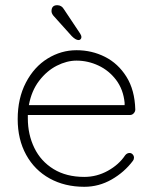

<svg xmlns="http://www.w3.org/2000/svg" viewBox="-20 -708 588 738"><path d="M495 -102Q495 -95 491 -90Q458 -46 409 -18Q360 10 304 10Q229 10 171 -22Q113 -54 80.5 -113Q48 -172 48 -250Q48 -330 79.5 -390.5Q111 -451 163 -483Q215 -515 274 -515Q333 -515 383.5 -489.5Q434 -464 466 -413Q498 -362 500 -287Q500 -279 494 -272.5Q488 -266 480 -266H87V-253Q87 -191 112 -139.5Q137 -88 186 -58Q235 -28 304 -28Q352 -28 394.5 -51.5Q437 -75 461 -111Q468 -120 478 -120Q485 -120 490 -114.5Q495 -109 495 -102ZM91 -304H459V-313Q454 -364 426.5 -400.5Q399 -437 358.5 -456Q318 -475 274 -475Q237 -475 198.5 -455.5Q160 -436 130.5 -397.5Q101 -359 91 -304ZM256 -569 185 -648Q178 -657 178 -665Q178 -688 200 -688Q217 -688 226 -672L288 -579Q293 -571 293 -566Q293 -561 290 -557.5Q287 -554 282 -554Q271 -554 256 -569Z"/></svg>

Font: Quicksand Light
Style: Regular
Weight: 300
Designer: Andrew Paglinawan
Foundry: Andrew Paglinawan
Version: Version 3.000